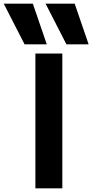

<svg xmlns="http://www.w3.org/2000/svg" viewBox="-107 -1020 500 1040"><path d="M26 -780 -86.6 -1000H71L146.3 -780ZM252.7 -780 140 -1000H297.6L373 -780ZM84.7 0V-730H230.6V0Z"/></svg>

Font: M PLUS 2 Thin
Style: Regular
Weight: 100
Designer: Coji Morishita
Foundry: UNDERFOREST DESIGN
Version: Version 1.001